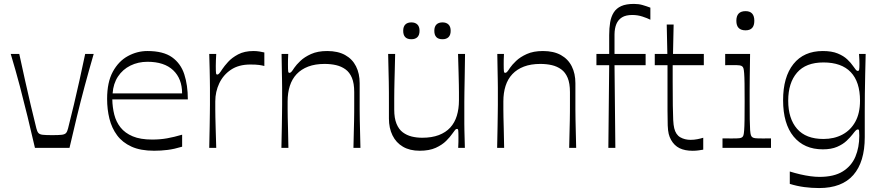

<svg xmlns="http://www.w3.org/2000/svg" viewBox="-20 -760 4524 987"><path d="M159.6 0Q140.6 -82.3 121.8 -159.8Q103 -237.3 82.1 -316.8Q61.1 -396.3 35.1 -482.9H79Q94.6 -410 109 -346.2Q123.4 -282.4 137.4 -222.1Q151.4 -161.7 166.9 -100.4Q170.9 -83.9 177.4 -76.4Q183.9 -68.9 199.9 -67.1Q216 -65.3 248.4 -65.3Q281 -65.3 297 -67.1Q313 -68.9 319.6 -76.4Q326.1 -83.9 330 -100.4Q345.4 -161.7 359.9 -222.1Q374.4 -282.4 388.4 -346.2Q402.4 -410 417.9 -482.9H461.7Q436.6 -396.3 415.2 -316.8Q393.9 -237.3 375.1 -159.8Q356.3 -82.3 337.3 0Z M772.4 14.9Q702.4 14.9 655.9 -6.3Q609.4 -27.4 581.9 -64.6Q554.4 -101.7 542.5 -149.8Q530.6 -197.9 530.6 -251.7Q530.6 -337.4 560.1 -391.6Q589.7 -445.7 637.4 -471.7Q685 -497.7 738 -497.7Q819.4 -497.7 864.4 -465.7Q909.3 -433.7 927.4 -377.9Q945.6 -322 945.6 -248.9H557.3Q558.1 -208.1 567.5 -170.7Q576.9 -133.3 599.8 -104.6Q622.7 -75.9 662.2 -59.2Q701.7 -42.6 762.1 -42.6Q803.1 -42.6 839.1 -49Q875 -55.4 916.3 -67.6V-5.9Q875 6.6 841.2 10.7Q807.4 14.9 772.4 14.9ZM916.1 -279.9Q916.1 -355.3 870.3 -398.9Q824.4 -442.4 738 -442.4Q690.4 -442.4 650.6 -422.9Q610.9 -403.3 586.6 -366.7Q562.3 -330.1 558.9 -279.9Z M1055.6 0Q1057.3 -68.4 1057.8 -109.7Q1058.3 -151 1058.8 -176.9Q1059.3 -202.7 1059.3 -222.2Q1059.3 -241.7 1059.3 -265.6Q1059.3 -289.4 1059.3 -308.3Q1059.3 -327.1 1058.8 -349Q1058.3 -370.9 1057.8 -402.1Q1057.3 -433.3 1055.6 -482.9H1091.6Q1090.6 -466.4 1089.9 -449.4Q1089.3 -432.3 1089.3 -421Q1089.3 -393.4 1090.4 -385Q1091.4 -376.6 1096.7 -376.6Q1101.7 -376.6 1107.1 -382.6Q1112.6 -388.7 1123.7 -406Q1133 -420.1 1152.4 -441.6Q1171.7 -463.1 1204 -480.4Q1236.3 -497.7 1283.3 -497.7Q1299 -497.7 1314.1 -495.2Q1329.3 -492.7 1338.9 -490.3V-420.8Q1326.9 -424 1311.4 -426.1Q1296 -428.3 1266.6 -428.3Q1207.3 -428.3 1167.5 -401.7Q1127.7 -375.1 1107.2 -331.8Q1086.7 -288.4 1086.7 -239Q1086.7 -215.4 1086.7 -197.6Q1086.7 -179.7 1087.2 -157.1Q1087.7 -134.6 1088.7 -98.1Q1089.7 -61.6 1091.6 0Z M1426.6 0Q1428.3 -68.4 1428.8 -109.7Q1429.3 -151 1429.8 -176.9Q1430.3 -202.7 1430.3 -222.2Q1430.3 -241.7 1430.3 -266.4Q1430.3 -290.3 1430.3 -309.1Q1430.3 -328 1429.8 -349.4Q1429.3 -370.9 1428.8 -402.5Q1428.3 -434.1 1427.4 -482.9H1461.7Q1460.7 -466.4 1460.5 -453.1Q1460.3 -439.7 1460.3 -430.1Q1460.3 -402.4 1461.4 -393.9Q1462.4 -385.4 1467.7 -385.4Q1472.7 -385.4 1477.5 -390.3Q1482.3 -395.1 1492.9 -411.6Q1503.1 -426.7 1524.1 -446.8Q1545 -466.9 1579.1 -482.3Q1613.1 -497.7 1662.1 -497.7Q1717 -497.7 1754.2 -477.1Q1791.4 -456.4 1810.1 -419.2Q1828.9 -382 1828.9 -332.4Q1828.9 -287.9 1828.9 -255.9Q1828.9 -223.9 1828.9 -197.9Q1829 -171.9 1829.5 -144.9Q1830 -118 1830.9 -83.9Q1831.9 -49.9 1832.9 0H1796.9Q1797.9 -49.1 1798.8 -82.2Q1799.7 -115.3 1800.2 -139.6Q1800.7 -164 1800.8 -184.9Q1800.9 -205.7 1800.9 -229.6Q1800.9 -253.6 1800.9 -287Q1800.9 -331.6 1789.1 -359.9Q1777.3 -388.1 1756.2 -403.4Q1735.1 -418.7 1707.9 -425.1Q1680.6 -431.4 1648.6 -431.4Q1600.4 -431.4 1564.5 -417.8Q1528.6 -404.1 1504.9 -379Q1481.3 -353.9 1469.9 -318.3Q1458.6 -282.7 1458.6 -239Q1458.6 -215.4 1458.6 -197.6Q1458.6 -179.7 1459.1 -157.1Q1459.6 -134.6 1460.6 -98.1Q1461.6 -61.6 1462.6 0Z M2137.4 14.9Q2086.6 14.9 2051.4 -5.8Q2016.1 -26.4 1997.7 -64.1Q1979.3 -101.7 1979.3 -150.4Q1979.3 -195 1979.3 -227Q1979.3 -259 1979.2 -285Q1979.1 -311 1978.6 -337.9Q1978.1 -364.9 1977.2 -398.9Q1976.3 -433 1975.3 -482.9H2011.3Q2010.3 -433.7 2009.4 -400.7Q2008.4 -367.7 2007.9 -343.4Q2007.4 -319.1 2007 -298.3Q2006.6 -277.4 2006.6 -253.6Q2006.6 -229.7 2006.6 -196.3Q2006.6 -152.6 2018.3 -123.9Q2030 -95.2 2050.4 -79.9Q2070.9 -64.6 2096.4 -58.2Q2122 -51.9 2150.6 -51.9Q2199.7 -51.9 2235.6 -65.5Q2271.6 -79.2 2294.6 -104.3Q2317.6 -129.4 2328.4 -165Q2339.3 -200.6 2339.3 -244.3Q2339.3 -267.9 2339.3 -285.6Q2339.3 -303.4 2338.8 -325.9Q2338.3 -348.4 2337.4 -385.3Q2336.4 -422.1 2334.6 -482.9H2370.6Q2369.7 -411.3 2368.8 -363.8Q2367.9 -316.3 2367.4 -285.7Q2367 -255.1 2366.9 -235Q2366.9 -214.9 2366.9 -199.2Q2366.9 -183.6 2366.9 -165.9Q2366.9 -141.6 2366.9 -123.6Q2366.9 -105.6 2367.4 -88.6Q2367.9 -71.6 2368.4 -50.7Q2368.9 -29.9 2369.7 0H2335.4Q2336.6 -17.3 2336.6 -30.2Q2336.7 -43.1 2336.7 -52.7Q2336.7 -80.4 2335.7 -88.9Q2334.7 -97.4 2329.4 -97.4Q2324.4 -97.4 2320 -92.6Q2315.6 -87.9 2304.1 -71.3Q2294 -56.3 2273.6 -35.8Q2253.1 -15.3 2220.1 -0.2Q2187 14.9 2137.4 14.9ZM2094.7 -558.3Q2052.7 -558.3 2052.7 -601.6Q2052.7 -623.3 2063.7 -634.1Q2074.7 -644.9 2094.7 -644.9Q2114.4 -644.9 2125.6 -634Q2136.7 -623.2 2136.7 -601.6Q2136.7 -579.9 2125.7 -569.1Q2114.7 -558.3 2094.7 -558.3ZM2254.7 -558.3Q2212.7 -558.3 2212.7 -601.6Q2212.7 -623.3 2223.7 -634.1Q2234.7 -644.9 2254.7 -644.9Q2274.4 -644.9 2285.6 -634Q2296.7 -623.2 2296.7 -601.6Q2296.7 -579.9 2285.7 -569.1Q2274.7 -558.3 2254.7 -558.3Z M2535.6 0Q2537.3 -68.4 2537.8 -109.7Q2538.3 -151 2538.8 -176.9Q2539.3 -202.7 2539.3 -222.2Q2539.3 -241.7 2539.3 -266.4Q2539.3 -290.3 2539.3 -309.1Q2539.3 -328 2538.8 -349.4Q2538.3 -370.9 2537.8 -402.5Q2537.3 -434.1 2536.4 -482.9H2570.7Q2569.7 -466.4 2569.5 -453.1Q2569.3 -439.7 2569.3 -430.1Q2569.3 -402.4 2570.4 -393.9Q2571.4 -385.4 2576.7 -385.4Q2581.7 -385.4 2586.5 -390.3Q2591.3 -395.1 2601.9 -411.6Q2612.1 -426.7 2633.1 -446.8Q2654 -466.9 2688.1 -482.3Q2722.1 -497.7 2771.1 -497.7Q2826 -497.7 2863.2 -477.1Q2900.4 -456.4 2919.1 -419.2Q2937.9 -382 2937.9 -332.4Q2937.9 -287.9 2937.9 -255.9Q2937.9 -223.9 2937.9 -197.9Q2938 -171.9 2938.5 -144.9Q2939 -118 2939.9 -83.9Q2940.9 -49.9 2941.9 0H2905.9Q2906.9 -49.1 2907.8 -82.2Q2908.7 -115.3 2909.2 -139.6Q2909.7 -164 2909.8 -184.9Q2909.9 -205.7 2909.9 -229.6Q2909.9 -253.6 2909.9 -287Q2909.9 -331.6 2898.1 -359.9Q2886.3 -388.1 2865.2 -403.4Q2844.1 -418.7 2816.9 -425.1Q2789.6 -431.4 2757.6 -431.4Q2709.4 -431.4 2673.5 -417.8Q2637.6 -404.1 2613.9 -379Q2590.3 -353.9 2578.9 -318.3Q2567.6 -282.7 2567.6 -239Q2567.6 -215.4 2567.6 -197.6Q2567.6 -179.7 2568.1 -157.1Q2568.6 -134.6 2569.6 -98.1Q2570.6 -61.6 2571.6 0Z M3107.3 0 3111.6 -424.7H3046V-482.9H3111.6Q3111.6 -501.6 3111.6 -523.2Q3111.6 -544.9 3111.6 -578.9Q3111.6 -615.3 3116.5 -644.8Q3121.4 -674.3 3134.9 -695.8Q3148.4 -717.3 3173.3 -728.6Q3198.1 -739.9 3239 -739.9Q3262.9 -739.9 3282.5 -734.3Q3302.1 -728.7 3323.3 -720.7V-658.6Q3308.6 -666.3 3283.3 -674.6Q3258 -683 3230.3 -683Q3197.4 -683 3177.6 -670.9Q3157.9 -658.7 3148.6 -636.6Q3139.4 -614.4 3139 -583.7Q3139 -546.7 3139 -524.7Q3139 -502.7 3139 -482.9H3298.9V-424.7H3139L3143.3 0Z M3541 15.1Q3500.7 15.1 3473.4 1.8Q3446 -11.6 3429.4 -41.3Q3421.6 -55.4 3417.6 -71.6Q3413.6 -87.9 3412.5 -115.2Q3411.4 -142.6 3411.4 -190.6Q3411.4 -224.1 3411.4 -262.4Q3411.4 -300.6 3411.4 -335.4Q3411.4 -370.1 3411.4 -394.5Q3411.4 -418.9 3411.4 -424.7H3345.9V-482.9H3410.6L3407.4 -634H3442.9L3439.7 -482.9H3598.1V-424.7H3438Q3438 -401.4 3438 -380Q3438 -358.6 3438 -339.7Q3438.1 -265.1 3438.7 -217.8Q3439.3 -170.4 3440.7 -143.4Q3442.1 -116.3 3445.9 -101Q3453.9 -67.7 3476.9 -54.4Q3499.9 -41.1 3530.4 -41.1Q3548 -41.1 3565.1 -44.5Q3582.3 -47.9 3595.1 -51.9V9.3Q3586.9 10.6 3572.2 12.9Q3557.6 15.1 3541 15.1Z M3694.1 0V-48.7Q3708.6 -48.6 3720.9 -48.4Q3733.3 -48.3 3743.3 -48.3Q3771.3 -48.3 3781.3 -49.6Q3791.3 -50.9 3795.6 -55Q3799.7 -58.1 3801.9 -65.1Q3804 -72 3805.4 -90.2Q3806.9 -108.4 3807.4 -143.4Q3807.9 -178.4 3807.9 -237.9Q3807.9 -296.4 3807.4 -331.1Q3806.9 -365.7 3805.4 -383.6Q3804 -401.4 3801.9 -408.4Q3799.7 -415.4 3795.6 -418.6Q3791.3 -422.7 3781.9 -424Q3772.6 -425.3 3748 -425.3Q3739.1 -425.3 3729.6 -425.2Q3720 -425.1 3707.9 -424.9V-482.9H3835.9Q3835.7 -465.7 3835.2 -433.9Q3834.7 -402 3834.2 -365.4Q3833.7 -328.9 3833.7 -296.7Q3833.7 -264.6 3833.7 -246.1Q3833.7 -183.6 3834.2 -146.9Q3834.7 -110.1 3836.1 -91.2Q3837.6 -72.3 3840.1 -65.2Q3842.7 -58.1 3846.9 -55Q3852 -50.9 3861.6 -49.6Q3871.3 -48.3 3900.1 -48.3Q3909.6 -48.3 3920.2 -48.4Q3930.9 -48.6 3943.4 -48.7V0ZM3812.7 -604.1Q3765.3 -604.1 3765.3 -653Q3765.3 -702.7 3812.7 -702.7Q3857.7 -702.7 3857.7 -653Q3857.7 -604.1 3812.7 -604.1Z M4190.7 206.7Q4152 206.7 4114.4 201.7Q4076.9 196.7 4040 185.3V121.6Q4067.4 130.1 4094.4 136.4Q4121.3 142.6 4146.1 145.9Q4170.9 149.3 4192.6 149.3Q4267.4 149.3 4312.4 121.2Q4357.3 93.1 4377.3 45.4Q4397.3 -2.4 4397.3 -62.3Q4397.3 -80.7 4396.3 -87.7Q4395.3 -94.7 4389.9 -94.7Q4384.9 -94.7 4379.6 -89.7Q4374.3 -84.7 4362.1 -68.6Q4351.1 -54.4 4332.3 -36.4Q4313.4 -18.3 4283.4 -5.3Q4253.4 7.7 4209.9 7.7Q4113.7 7.7 4059.6 -58.1Q4005.6 -124 4005.6 -244.7Q4005.6 -364.6 4058.9 -431.1Q4112.3 -497.7 4209.9 -497.7Q4256 -497.7 4286.4 -485.1Q4316.9 -472.6 4335.7 -454.6Q4354.6 -436.6 4364.7 -421.4Q4376 -405.3 4380.4 -400.3Q4384.9 -395.3 4389.9 -395.3Q4395.3 -395.3 4396.7 -402.8Q4398.1 -410.3 4398.1 -431Q4398.1 -440.3 4397.6 -454.3Q4397 -468.3 4395.9 -482.9H4430.1Q4429.1 -435.1 4427.7 -381.5Q4426.3 -327.9 4425.9 -278.1Q4425.4 -228.3 4425.4 -191.3Q4425.4 -162.9 4425.4 -144.3Q4425.4 -125.7 4425.4 -106.4Q4425.4 -87 4425.4 -54.9Q4425.4 72.4 4366.7 139.6Q4308 206.7 4190.7 206.7ZM4213 -45.6Q4267.9 -45.6 4310.2 -68Q4352.6 -90.4 4376.8 -134.1Q4401 -177.7 4401 -242.3Q4401 -339.3 4353.4 -389.1Q4305.9 -439 4213 -439Q4122.7 -439 4077.3 -386.6Q4031.9 -334.1 4031.9 -242.3Q4031.9 -150.4 4077.3 -98Q4122.7 -45.6 4213 -45.6Z"/></svg>

Font: Ojuju ExtraLight
Style: Regular
Weight: 200
Designer: Chisaokwu Joboson, Mirko Velimirovic
Foundry: Udi Foundry
Version: Version 1.000